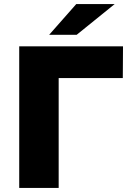

<svg xmlns="http://www.w3.org/2000/svg" viewBox="-20 -929 642 949"><path d="M587 -543H270V0H75V-700H588ZM357 -909H547L359 -757H223Z"/></svg>

Font: Montserrat Alternates ExtraBold
Style: Regular
Weight: 800
Designer: Julieta Ulanovsky
Foundry: Julieta Ulanovsky
Version: Version 7.200